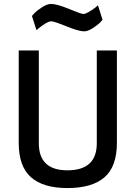

<svg xmlns="http://www.w3.org/2000/svg" viewBox="-20 -943 688 974"><path d="M177 -216Q177 -79 322 -79Q471 -79 471 -216V-687H573V-218Q573 -98 510 -43.5Q447 11 322 11Q199 11 137 -44Q75 -99 75 -218V-687H177ZM477 -916 500 -843Q495 -836 485.5 -826.5Q476 -817 451 -800.5Q426 -784 406 -784Q380 -784 317 -809.5Q254 -835 240 -835Q229 -835 210 -823.5Q191 -812 178 -801L165 -790L142 -862Q148 -869 157.5 -879Q167 -889 193 -906Q219 -923 239 -923Q269 -923 330.5 -897.5Q392 -872 403 -872Q413 -872 431.5 -883Q450 -894 464 -905Z"/></svg>

Font: TitilliumText
Style: Medium
Weight: 500
Designer: Accademia di Belle Arti di Urbino and others
Foundry: Accademia di Belle Arti di Urbino and others.
Version: Version 60.001